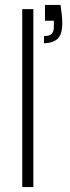

<svg xmlns="http://www.w3.org/2000/svg" viewBox="-20 -757 282 777"><path d="M70 0V-720H115V0ZM158 -582V-611Q181 -611 189.5 -620.5Q198 -630 198 -649V-673H162V-737H225Q228 -714 230 -697Q232 -680 232 -664Q232 -616 212 -599Q192 -582 158 -582Z"/></svg>

Font: DM Sans 17pt ExtraLight
Style: Regular
Weight: 250
Version: Version 4.004;gftools[0.9.30]